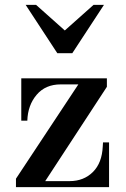

<svg xmlns="http://www.w3.org/2000/svg" viewBox="-20 -774 520 794"><path d="M68 -275V-450H422V-415L167 -25H268Q326 -25 364 -62.5Q402 -100 405 -169L406 -185H431V0H46V-35L304 -425H231Q168 -425 131.5 -382Q95 -339 93 -275ZM367 -754H410L279 -554H217L86 -754H129L248 -648Z"/></svg>

Font: Libre Bodoni
Style: Regular
Weight: 400
Designer: Pablo Impallari, Rodrigo Fuenzalida
Foundry: Pablo Impallari, Rodrigo Fuenzalida
Version: Version 1.001